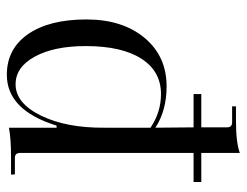

<svg xmlns="http://www.w3.org/2000/svg" viewBox="-98 -594 705 548"><g transform="rotate(90 254.0 -320.5)"><path d="M194 12Q120 12 78 -48.5Q36 -109 36 -215Q36 -318 88.5 -381Q141 -444 227 -444Q296 -444 345 -412L344 -521H249V-543H344V-616Q344 -631 330 -631H284V-642H325Q388 -642 417 -653V-543H500V-521H417V-26Q417 -11 431 -11H478L479 0H431Q375 0 345 6V-130H339Q295 12 194 12ZM221 -13Q275 -13 310.5 -85.5Q346 -158 345 -268V-398Q301 -428 249 -428Q184 -428 148 -372Q112 -316 112 -213Q112 -123 142 -68Q172 -13 221 -13Z"/></g></svg>

Font: Arapey Regular-Display
Style: Regular
Weight: 400
Designer: Eduardo Rodriguez Tunni
Foundry: Eduardo Rodriguez Tunni
Version: Version 4.000